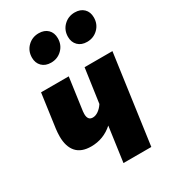

<svg xmlns="http://www.w3.org/2000/svg" viewBox="-195 -900 883 997"><g transform="rotate(-30 246.0 -402.0)"><path d="M412 0H245L274 -208Q218 -158 144 -158Q85 -158 56 -191Q27 -224 27 -285Q27 -306 30 -330L58 -532H224L197 -338Q196 -332 196 -322Q196 -284 226 -284Q243 -284 260 -296Q277 -308 290 -328L319 -532H486ZM107 -711Q107 -751 134 -777.5Q161 -804 200 -804Q234 -804 254 -784.5Q274 -765 274 -732Q274 -692 247 -665.5Q220 -639 181 -639Q147 -639 127 -659Q107 -679 107 -711ZM323 -711Q323 -751 350 -777.5Q377 -804 416 -804Q450 -804 470 -784.5Q490 -765 490 -732Q490 -692 463 -665.5Q436 -639 397 -639Q363 -639 343 -659Q323 -679 323 -711Z"/></g></svg>

Font: Fira Sans Condensed ExtraBold
Style: Italic
Weight: 800
Width: 3
Italic angle: -8°
Designer: bBox Type GmbH & Carrois Corporate GbR & Edenspiekermann AG
Foundry: bBox Type GmbH & Carrois Corporate GbR & Edenspiekermann AG
Version: Version 4.301